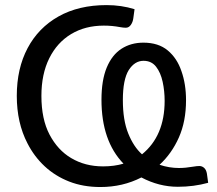

<svg xmlns="http://www.w3.org/2000/svg" viewBox="-20 -744 871 772"><path d="M383.5 8Q314.5 8 258.2 -14Q202 -36 159.8 -75.2Q117.5 -114.5 90.5 -167.5Q47.5 -250 47.5 -358.5Q47.5 -468.5 91 -550.5Q134.5 -632.5 215.5 -678Q296.5 -723.5 408.5 -723.5Q468 -723.5 521 -707L516 -670.5Q514 -655 506 -643.8Q498 -632.5 486 -632.5Q475.5 -632.5 462.5 -635Q431 -641 397.5 -641Q322.5 -641 266 -607Q209.5 -573 178 -509.5Q146.5 -446 146.5 -358.5Q146.5 -265 179.2 -202.8Q212 -140.5 266 -108.5Q322 -75 394.5 -75Q439.5 -75 476.5 -86Q388 -177.5 388 -343Q388 -421.5 409.2 -472.5Q430.5 -523.5 468.5 -548Q506.5 -572.5 556.5 -572.5Q617 -572.5 654.5 -541.2Q692 -510 709.5 -458Q728 -406 728 -341Q728 -256 699.2 -191.2Q670.5 -126.5 621.5 -81.5Q660.5 -68.5 699.5 -68.5Q726 -68.5 757.5 -74Q772 -76.5 781.5 -76.5Q792.5 -76.5 801 -68.8Q809.5 -61 812 -45.5L817 -9Q759 7 695 7Q619.5 7 548.5 -30.5Q473.5 8 383.5 8ZM551 -123.5Q642 -197.5 642 -338.5Q642 -378 634 -415Q626 -452 607.5 -475.8Q589 -499.5 557 -499.5Q521.5 -499.5 497.5 -462Q474 -424 474 -341.5Q474 -260.5 495.8 -207Q517.5 -153.5 551 -123.5Z"/></svg>

Font: Verano Sans
Style: Regular
Weight: 400
Designer: Lukasz Dziedzic with Adam Twardoch and Botio Nikoltchev
Foundry: tyPoland Lukasz Dziedzic
Version: Version 3.001;December 28, 2019;FontCreator 12.0.0.2547 64-b